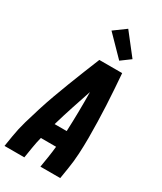

<svg xmlns="http://www.w3.org/2000/svg" viewBox="-240 -1071 980 1158"><g transform="rotate(30 250.0 -492.5)"><path d="M0 0 12 -74Q21 -130 37 -185.5Q53 -241 70.5 -296.5Q88 -352 108 -407Q128 -462 149 -516.5Q170 -571 192 -626Q214 -681 236 -735H395Q399 -681 403 -626Q407 -571 409.5 -516.5Q412 -462 413.5 -407Q415 -352 415 -296.5Q415 -241 412 -185Q409 -129 400 -74L388 0H250L262 -74Q265 -93 267.5 -112.5Q270 -132 272 -151H166Q161 -132 157 -112.5Q153 -93 150 -74L138 0ZM196 -265H280Q283 -334 284 -402.5Q285 -471 284 -539Q261 -471 238.5 -402.5Q216 -334 196 -265ZM342 -791 211 -925 293 -985 407 -839Z"/></g></svg>

Font: Iosevka Curly Heavy Oblique
Style: Regular
Weight: 900
Italic angle: -9°
Monospace: yes
Designer: Belleve Invis
Foundry: Belleve Invis
Version: Version 11.1.0; ttfautohint (v1.8.3)